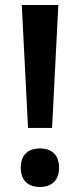

<svg xmlns="http://www.w3.org/2000/svg" viewBox="-20 -734 320 767"><path d="M188 -223 213 -714H67L92 -223ZM63 -64C63 -9 97 13 140 13C181 13 216 -9 216 -64C216 -120 181 -141 140 -141C97 -141 63 -120 63 -64Z"/></svg>

Font: Noto Sans Bamum SemiBold
Style: Regular
Weight: 600
Designer: Monotype Design Team
Foundry: Monotype Imaging Inc.
Version: Version 2.002